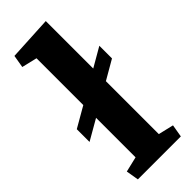

<svg xmlns="http://www.w3.org/2000/svg" viewBox="-250 -795 827 827"><g transform="rotate(-45 163.5 -381.5)"><path d="M3.9 -338.9 97.2 -392.6V-677.7L27.3 -694.3L37.1 -752L238.8 -762.7V-473.6L326.7 -524.4V-447.3L238.8 -396.5V-74.2L308.6 -57.6L298.8 0H37.1L27.3 -57.6L97.2 -74.2V-314.9L3.9 -261.2Z"/></g></svg>

Font: Noticia Text
Style: Bold
Weight: 700
Designer: JM Sole
Foundry: JM Sole
Version: Version 1.003